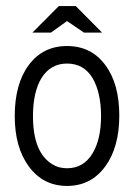

<svg xmlns="http://www.w3.org/2000/svg" viewBox="-20 -610 448 642"><path d="M378.9 -223.1Q378.9 -170.4 366.9 -127.4Q355 -84.5 332 -53.7Q284.7 11.7 204.1 11.7Q124 11.7 76.2 -53.7Q29.3 -117.7 29.3 -221.7Q29.3 -329.6 76.2 -392.6Q123.5 -456.1 204.1 -456.1Q285.2 -456.1 332 -392.6Q378.9 -330.1 378.9 -223.1ZM317.9 -222.7Q317.9 -261.2 310.5 -293.7Q303.2 -326.2 289.1 -349.6Q259.8 -397.5 204.1 -397.5Q149.4 -397.5 119.1 -349.6Q90.3 -302.7 90.3 -221.7Q90.3 -99.6 155.3 -60.5Q176.3 -47.4 204.1 -47.4Q259.3 -47.4 289.1 -96.7Q317.9 -143.6 317.9 -222.7ZM321.3 -501H260.7L204.1 -539.6L150.4 -501H88.4L176.8 -589.8H233.4Z"/></svg>

Font: Meera
Style: Regular
Weight: 400
Designer: Hussain KH and Suresh P for Swathanthra Malayalam Computing (SMC)
Version: 7.0.0+20160512